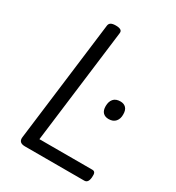

<svg xmlns="http://www.w3.org/2000/svg" viewBox="-208 -1014 1041 1138"><g transform="rotate(30 312.5 -445.0)"><path d="M139 0Q94 0 99 -40L202 -863Q204 -877 215 -883.5Q226 -890 248 -890Q270 -890 281 -883.5Q292 -877 290 -862L192 -80H554Q567 -80 572 -71Q577 -62 575 -40Q573 -19 565.5 -9.5Q558 0 545 0ZM487 -388Q462 -388 448 -402.5Q434 -417 434 -446Q434 -477 449.5 -495.5Q465 -514 497 -514Q521 -514 535 -499.5Q549 -485 549 -456Q550 -426 534 -407Q518 -388 487 -388Z"/></g></svg>

Font: Playwrite GB S
Style: Italic
Weight: 400
Italic angle: -7°
Designer: Veronika Burian, José Scaglione
Foundry: TypeTogether
Version: Version 1.000